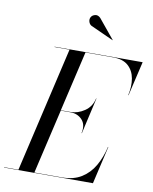

<svg xmlns="http://www.w3.org/2000/svg" viewBox="-148 -1051 899 1127"><g transform="rotate(10 302.0 -487.5)"><path d="M316 -908.5Q304 -915.5 299.8 -930.2Q295.5 -945 302.5 -957.5Q309.5 -970 326.2 -974.2Q343 -978.5 358.5 -963L453.5 -847.5L452.5 -846.5ZM283 -387H225L135.5 -2H300Q368.5 -2 415.5 -31.2Q462.5 -60.5 491.5 -111Q520.5 -161.5 535 -225H537L485 0H-45V-2H40.5L213.5 -748H124V-750H649L601 -545H599Q611.5 -598.5 603.5 -644.8Q595.5 -691 564 -719.5Q532.5 -748 474 -748H308.5L225 -389H283Q326 -389 366 -416Q406 -443 417 -493H419L370 -278H368Q379.5 -328.5 352.8 -357.8Q326 -387 283 -387Z"/></g></svg>

Font: Bodoni* 96pt
Style: Italic
Weight: 400
Italic angle: -13°
Version: Version 2.3